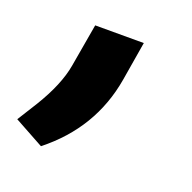

<svg xmlns="http://www.w3.org/2000/svg" viewBox="-125 -188 435 435"><g transform="rotate(20 93.0 29.5)"><path d="M14.2 179.2 -57.1 140.1 -26.9 91.8Q9.8 31.7 18.1 -16.1L36.1 -120.1H153.3L137.7 -26.4Q116.7 98.1 14.2 179.2Z"/></g></svg>

Font: TypoPRO Roboto
Style: Bold Italic
Weight: 700
Italic angle: -12°
Designer: Google
Version: Version 2.136; 2016